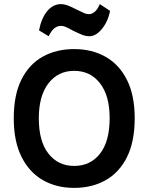

<svg xmlns="http://www.w3.org/2000/svg" viewBox="-20 -901 722 935"><path d="M341 14Q254.5 14 188.2 -24.2Q122 -62.5 84.5 -137.8Q47 -213 47 -325Q47 -439 84.5 -513.8Q122 -588.5 188.2 -625.2Q254.5 -662 341 -662Q428 -662 494.5 -624.2Q561 -586.5 598.5 -511.5Q636 -436.5 636 -325Q636 -211.5 598.5 -136.2Q561 -61 494.5 -23.5Q428 14 341 14ZM341 -93Q420.5 -93 467.2 -153Q514 -213 514 -326Q514 -434.5 467.2 -495.2Q420.5 -556 341 -556Q263 -556 216 -495.2Q169 -434.5 169 -325Q169 -212.5 216 -152.8Q263 -93 341 -93ZM217 -724.5 170 -753Q182 -813.5 210.2 -847.2Q238.5 -881 277 -881Q291.5 -881 307.2 -875.5Q323 -870 350 -856Q375.5 -843.5 388.2 -837.8Q401 -832 413 -832Q427.5 -832 441.5 -843.8Q455.5 -855.5 466 -881L516 -848Q509 -812 493 -784.2Q477 -756.5 456.8 -740.5Q436.5 -724.5 416 -724.5Q398 -724.5 380.2 -731.5Q362.5 -738.5 334 -752.5Q310 -766 298.8 -770.5Q287.5 -775 277 -775Q260.5 -775 246 -764.5Q231.5 -754 217 -724.5Z"/></svg>

Font: Karla ExtraLight
Style: Bold
Weight: 700
Version: Version 2.001